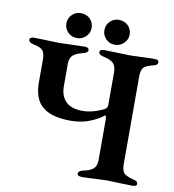

<svg xmlns="http://www.w3.org/2000/svg" viewBox="-89 -898 890 980"><g transform="rotate(10 356.0 -407.5)"><path d="M377 -9Q377 -24 403 -30Q439 -37 454.5 -51.5Q470 -66 470 -97V-307Q470 -317 467.5 -322.5Q465 -328 462 -326Q443 -308 397.5 -288.5Q352 -269 293 -269Q196 -269 148.5 -308Q101 -347 101 -434V-551Q101 -585 89.5 -598.5Q78 -612 41 -620Q15 -625 15 -641Q15 -647 22 -650.5Q29 -654 38 -654Q65 -654 109 -652Q149 -650 167 -650Q186 -650 228 -652Q274 -654 300 -654Q310 -654 316 -650.5Q322 -647 322 -640Q322 -632 316 -627.5Q310 -623 297 -620Q258 -610 244 -595.5Q230 -581 230 -551V-436Q230 -386 258.5 -357.5Q287 -329 344 -329Q378 -329 413 -340.5Q448 -352 463 -363Q470 -368 470 -385V-551Q470 -581 456 -596.5Q442 -612 404 -620Q378 -625 378 -641Q378 -647 385 -650.5Q392 -654 401 -654Q428 -654 474 -652Q516 -650 536 -650Q552 -650 592 -652Q636 -654 663 -654Q684 -654 684 -640Q684 -632 678 -627.5Q672 -623 659 -620Q621 -611 610.5 -597Q600 -583 600 -551V-99Q600 -66 611.5 -52.5Q623 -39 660 -30Q673 -27 679 -22.5Q685 -18 685 -10Q685 3 663 3Q638 3 592 1Q550 -1 531 -1Q513 -1 471 1Q438 4 400 4Q391 4 384 0.5Q377 -3 377 -9ZM187 -754Q187 -782 206 -800.5Q225 -819 252 -819Q280 -819 299 -800.5Q318 -782 318 -754Q318 -728 299 -709Q280 -690 252 -690Q225 -690 206 -709Q187 -728 187 -754ZM384 -754Q384 -782 403 -800.5Q422 -819 448 -819Q477 -819 496 -800.5Q515 -782 515 -754Q515 -728 495.5 -709Q476 -690 448 -690Q422 -690 403 -709Q384 -728 384 -754Z"/></g></svg>

Font: EB Garamond SemiBold
Style: Regular
Weight: 600
Designer: Georg Duffner and Octavio Pardo
Foundry: Georg Duffner
Version: Version 1.000